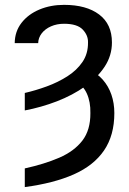

<svg xmlns="http://www.w3.org/2000/svg" viewBox="-20 -552 525 783"><path d="M81.1 -101.6V-172.9Q125.5 -183.1 170.9 -199.7Q216.3 -216.3 254.6 -240.7Q293 -265.1 316.2 -299.1Q339.4 -333 338.9 -378.9Q339.8 -407.7 317.4 -431.4Q294.9 -455.1 241.2 -455.1Q211.9 -455.1 188 -444.6Q164.1 -434.1 150.1 -416Q136.2 -397.9 135.7 -376H40Q40.5 -423.8 67.9 -459Q95.2 -494.1 140.9 -513.2Q186.5 -532.2 241.2 -532.2Q332 -532.2 384.3 -492.9Q436.5 -453.6 436.5 -378.9Q436.5 -325.2 406.7 -280Q377 -234.9 326.4 -199.2Q275.9 -163.6 212.2 -138.9Q148.4 -114.3 81.1 -101.6ZM287.1 -218.8 340.8 -268.6Q375.5 -253.9 398.9 -227.3Q422.4 -200.7 434.3 -166Q446.3 -131.3 446.3 -90.8Q446.3 0 404.3 61.5Q362.3 123 280.8 159.2Q199.2 195.3 81.1 210.9V134.8Q161.1 117.2 221.7 91.1Q282.2 64.9 315.7 21.7Q349.1 -21.5 348.6 -90.8Q349.6 -136.7 334 -170.9Q318.4 -205.1 287.1 -218.8Z"/></svg>

Font: Inter Display V
Style: Regular
Weight: 400
Designer: Rasmus Andersson
Foundry: rsms
Version: Version 3.015;git-src